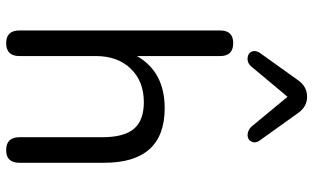

<svg xmlns="http://www.w3.org/2000/svg" viewBox="-212 -774 993 608"><g transform="rotate(90 284.0 -469.5)"><path d="M286 -884 189 -768Q178 -756 163 -757.5Q148 -759 143 -770Q138 -781 146 -795L234 -918Q254 -946 286 -946Q317 -946 337 -918L425 -795Q434 -782 428 -770Q422 -758 408.5 -757.5Q395 -757 382 -768ZM116 7Q76 7 76 -35V-671Q76 -712 116 -712Q157 -712 157 -671V-407Q207 -495 322 -495Q495 -495 495 -303V-35Q495 7 455 7Q414 7 414 -35V-298Q414 -366 387.5 -397.5Q361 -429 303 -429Q237 -429 197 -387.5Q157 -346 157 -277V-35Q157 7 116 7Z"/></g></svg>

Font: Nunito
Style: Regular
Weight: 400
Designer: Vernon Adams
Foundry: Vernon Adams
Version: Version 3.602